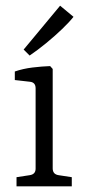

<svg xmlns="http://www.w3.org/2000/svg" viewBox="-20 -654 300 674"><path d="M165 -63Q165 -42 186 -39L232 -32V0H38V-32L84 -39Q105 -42 105 -62V-344Q105 -365 85 -367L32 -373V-403Q61 -413 94 -417Q127 -421 156 -422L165 -412ZM63 -480 191 -634 238 -595Q224 -577 198 -552Q172 -527 142 -502.5Q112 -478 84 -459Z"/></svg>

Font: Rasa Light
Style: Regular
Weight: 300
Designer: Anna Giedrys (Yrsa+Rasa design), David Brezina (Yrsa art-direction, Rasa art-direction, design)
Foundry: Rosetta Type Foundry
Version: Version 2.004